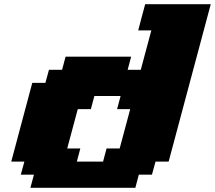

<svg xmlns="http://www.w3.org/2000/svg" viewBox="-20 -895 1024 915"><path d="M125 0H625L641.6 -62.5H704.1L721.2 -125H783.7L984.4 -875H671.9Q666 -854 655 -812.5Q644 -771 638.7 -750H701.2L650.9 -562.5H588.4L605 -625H292.5L275.9 -562.5H213.4L196.3 -500H133.8Q117.2 -437.5 83.7 -312.5Q50.3 -187.5 33.7 -125H96.2L79.1 -62.5H141.6ZM471.2 -125H346.2L362.8 -187.5H300.3L350.6 -375H413.1L429.7 -437.5H554.7L538.1 -375H600.6L550.3 -187.5H487.8Z"/></svg>

Font: Faithful 32x
Style: BoldOblique
Weight: 400
Foundry: Faithful Resource Pack
Version: Version 1.0; January 27, 2023